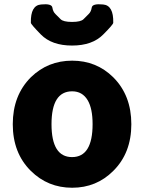

<svg xmlns="http://www.w3.org/2000/svg" viewBox="-20 -868 677 902"><path d="M125 -65Q40 -149 40 -284.5Q40 -420 125 -505Q205 -583 319 -583Q433 -583 512 -505Q597 -420 597 -284.5Q597 -149 512 -65Q433 14 319 14Q205 14 125 -65ZM415 -285Q415 -358 392 -397Q367 -439 319 -439Q222 -439 222 -284.5Q222 -130 318.5 -130Q415 -130 415 -285ZM172 -706Q125 -754 125 -761Q123 -843 173 -847Q223 -852 226 -832.5Q229 -813 240.5 -802Q252 -791 264.5 -778Q277 -765 318.5 -765Q360 -765 372.5 -778Q385 -791 396.5 -802Q408 -813 411 -832.5Q414 -852 464 -847Q514 -843 512 -761Q512 -753 465 -706Q414 -654 318.5 -654Q223 -654 172 -706Z"/></svg>

Font: Resource Han Rounded TW Heavy
Style: Regular
Weight: 900
Designer: Cyano Hao (round all glyphs); Ryoko NISHIZUKA 西塚涼子 (kana, bopomofo & ideographs); Paul D. Hunt (Latin, Greek & Cyrillic)
Foundry: Cyano Hao
Version: 0.990